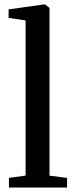

<svg xmlns="http://www.w3.org/2000/svg" viewBox="-20 -839 334 859"><path d="M94.5 -53.5V-747.5L18.5 -759V-797L175 -819H181L201.5 -804V-53L280 -43V0H20V-43Z"/></svg>

Font: Merriweather 48pt Medium
Style: Regular
Weight: 500
Version: Version 2.100